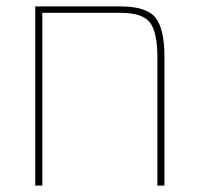

<svg xmlns="http://www.w3.org/2000/svg" viewBox="-20 -579 633 599"><path d="M355 -559Q437 -559 465 -524Q493 -489 493 -402V0H471V-400Q471 -478 448 -508.5Q425 -539 355 -539H112V0H90V-559Z"/></svg>

Font: FiraGO Thin
Style: Regular
Weight: 100
Designer: bBox Type
Foundry: bBox Type GmbH
Version: Version 1.001;PS 001.001;hotconv 1.0.88;makeotf.lib2.5.64775